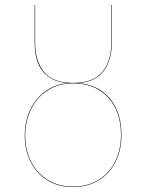

<svg xmlns="http://www.w3.org/2000/svg" viewBox="-20 -747 591 776"><path d="M471 -202Q471 -142 447.5 -94Q424 -46 379.5 -18.5Q335 9 275 9Q216 9 172 -18Q128 -45 104 -92.5Q80 -140 80 -198Q80 -285 127.5 -344Q175 -403 253 -411Q120 -423 120 -575V-727H122V-575Q122 -500 158 -456Q194 -412 276 -412Q357 -412 393.5 -456Q430 -500 430 -575V-727H432V-575Q432 -505 400 -461Q368 -417 298 -411Q379 -404 425 -347.5Q471 -291 471 -202ZM469 -202Q469 -296 417 -353Q365 -410 275 -410Q218 -410 174 -382.5Q130 -355 106 -306.5Q82 -258 82 -198Q82 -141 105.5 -94Q129 -47 173 -20Q217 7 275 7Q335 7 379 -20.5Q423 -48 446 -95.5Q469 -143 469 -202Z"/></svg>

Font: FiraGO Two
Style: Regular
Weight: 100
Designer: bBox Type
Foundry: bBox Type GmbH
Version: Version 1.001